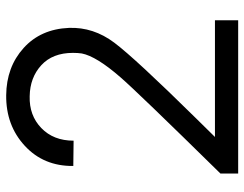

<svg xmlns="http://www.w3.org/2000/svg" viewBox="-106 -696 801 630"><g transform="rotate(-90 295.0 -380.5)"><path d="M41 -58.1Q310.1 -332 356.9 -386.2Q425.8 -465.3 435.1 -513.2Q437 -526.4 437 -542Q437 -608.9 396.5 -646Q356 -683.1 294.9 -684.1Q231.9 -686 190.4 -646Q148.9 -606 148.9 -540L65.9 -541Q64.9 -638.2 132.1 -700.2Q199.2 -762.2 297.9 -761.2Q390.6 -760.3 452.9 -704.1Q515.1 -647.9 519 -555.2Q522 -475.1 470.5 -406.5Q418.9 -337.9 221.2 -137.2Q182.1 -97.2 161.1 -76.2H543.9V0H41Z"/></g></svg>

Font: ø
Style: ø
Weight: 400
Designer: Samuel Oakes
Foundry: Samuel Oakes
Version: Version 1.000;PS 001.000;hotconv 1.0.88;makeotf.lib2.5.64775